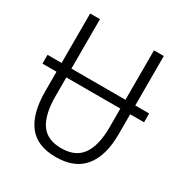

<svg xmlns="http://www.w3.org/2000/svg" viewBox="-168 -843 936 982"><g transform="rotate(30 300.0 -352.0)"><path d="M600 -370H518V-252Q518 -126 463.5 -58Q409 10 297 10Q186 10 134.5 -57.5Q83 -125 83 -254V-370H0V-422H83V-714H141V-422H460V-714H518V-422H600ZM460 -370H141V-259Q141 -152 178 -97.5Q215 -43 299 -43Q383 -43 421.5 -98Q460 -153 460 -259Z"/></g></svg>

Font: Noto Sans Mono UI Light
Style: Regular
Weight: 300
Monospace: yes
Designer: Monotype Design team
Foundry: Monotype Imaging Inc.
Version: Version 1.000